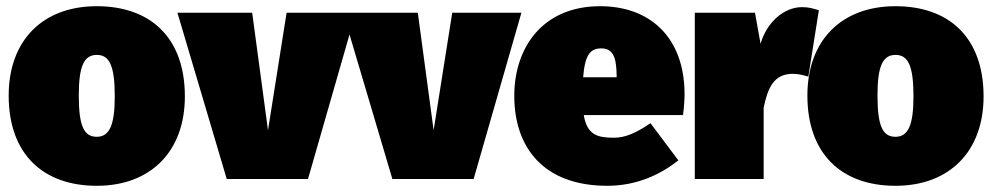

<svg xmlns="http://www.w3.org/2000/svg" viewBox="-20 -577 3199 619"><path d="M292 -557C117 -557 8 -446 8 -269C8 -79 120 22 292 22C467 22 576 -90 576 -266C576 -457 464 -557 292 -557ZM292 -400C333 -400 350 -365 350 -266C350 -174 333 -136 292 -136C251 -136 234 -170 234 -269C234 -362 250 -400 292 -400Z M1127 -536H904L844 -157L793 -536H552L711 0H973Z M1661 -536H1438L1378 -157L1327 -536H1086L1245 0H1507Z M2187 -273C2187 -456 2076 -557 1915 -557C1728 -557 1638 -422 1638 -268C1638 -103 1731 22 1938 22C2036 22 2113 -17 2167 -60L2077 -180C2031 -148 1995 -133 1960 -133C1907 -133 1873 -141 1862 -206H2182C2185 -227 2187 -256 2187 -273ZM1968 -328H1860C1866 -401 1883 -421 1919 -421C1963 -421 1967 -378 1968 -335Z M2566 -554C2507 -554 2452 -505 2432 -436L2414 -536H2220V0H2442V-230C2455 -291 2473 -339 2536 -339C2553 -339 2569 -335 2586 -330L2620 -544C2600 -550 2587 -554 2566 -554Z M2867 -557C2692 -557 2583 -446 2583 -269C2583 -79 2695 22 2867 22C3042 22 3151 -90 3151 -266C3151 -457 3039 -557 2867 -557ZM2867 -400C2908 -400 2925 -365 2925 -266C2925 -174 2908 -136 2867 -136C2826 -136 2809 -170 2809 -269C2809 -362 2825 -400 2867 -400Z"/></svg>

Font: Fira Sans Ultra
Style: Regular
Weight: 950
Designer: Carrois Corporate & Edenspiekermann AG
Foundry: Carrois Corporate GbR & Edenspiekermann AG
Version: Version 4.203;PS 004.203;hotconv 1.0.88;makeotf.lib2.5.64775